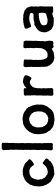

<svg xmlns="http://www.w3.org/2000/svg" viewBox="800 -1460 679 2318"><g transform="rotate(-90 1139.0 -301.5)"><path d="M260.7 -363.3Q264.6 -362.8 271 -359.9Q277.3 -356.9 281.2 -356.9H286.1Q288.1 -356 291 -353.5Q293.9 -351.1 295.4 -350.1Q296.9 -349.1 299.3 -349.1Q301.8 -349.1 304.2 -348.6Q306.6 -348.1 309.1 -345.2Q312 -342.8 318.8 -340.3Q325.7 -337.9 334.5 -328.6Q342.8 -318.8 343.8 -317.4Q350.1 -310.1 354 -307.6Q377.4 -293 375 -278.8Q373 -272.9 367.2 -267.6Q361.3 -262.7 357.9 -258.8Q355 -254.9 347.7 -251Q340.8 -247.1 335 -242.2Q314.9 -222.7 300.8 -237.8L292 -252Q290 -255.9 280.3 -264.2Q271.5 -271.5 268.6 -274.4Q265.6 -277.3 260.7 -278.3Q255.9 -279.3 250 -282.2Q244.1 -286.1 241.2 -287.1L227.1 -285.2Q226.1 -284.2 222.2 -285.2Q206.1 -289.1 176.8 -274.9Q174.8 -274.9 170.4 -270.5Q166 -266.1 160.2 -262.7Q154.3 -259.3 150.9 -255.9Q146.5 -250 135.7 -219.7Q125 -189.5 129.9 -164.1L133.8 -151.9Q134.8 -149.9 133.3 -142.1Q131.8 -134.3 140.1 -126Q149.9 -103 152.8 -99.6Q156.2 -96.7 160.2 -92.8Q164.1 -88.9 172.4 -84.5Q183.6 -78.6 188 -71.8Q191.9 -69.8 195.3 -69.3Q198.7 -68.8 204.1 -65.9Q224.1 -61 231.9 -64.9Q240.2 -69.3 253.4 -69.8Q266.6 -70.8 284.2 -85L290 -87.9Q291 -89.8 293 -92.3Q294.9 -94.7 295.9 -96.7Q296.9 -98.6 299.8 -99.6Q302.7 -101.1 312 -110.8Q312 -113.3 316.9 -118.2Q322.3 -123 327.1 -125Q332 -127 339.8 -120.1Q347.7 -113.3 351.6 -111.3Q356 -109.4 357.4 -107.9Q358.9 -106.9 361.8 -103.5Q364.7 -100.1 372.6 -94.7Q380.9 -89.8 382.8 -85Q384.8 -80.1 381.8 -71.3Q378.9 -62.5 375.5 -58.6Q372.1 -55.2 369.6 -54.2Q367.2 -53.7 365.2 -51.8Q363.3 -49.8 361.3 -48.3Q359.4 -46.9 356.4 -41.5Q354 -36.1 352.1 -33.2Q342.8 -28.3 336.9 -22.5Q331.1 -16.6 328.1 -15.1Q325.2 -12.7 317.4 -9.8Q309.6 -6.8 295.9 0Q278.3 8.8 267.1 8.8H257.8L240.2 13.2Q234.4 14.2 217.8 13.2L195.8 16.1L181.2 11.2Q147.9 1 142.6 -5.4Q137.7 -11.7 135.7 -12.7Q133.8 -13.7 131.3 -14.6Q128.4 -15.1 123 -18.6Q117.7 -22 113.3 -22.5Q108.9 -22.9 103.5 -31.2Q98.1 -39.6 85.9 -49.8Q84 -52.7 82.5 -56.6Q81.1 -60.5 78.1 -65.9Q75.2 -71.8 72.3 -73.7Q69.3 -76.2 67.9 -78.1Q66.9 -80.1 65.9 -85.9Q64.9 -91.8 64 -94.7Q63 -97.7 61 -99.6Q59.1 -102.1 57.1 -106Q55.2 -110.4 55.2 -114.3Q55.2 -118.2 52.7 -122.6Q50.3 -127 47.9 -159.2L45.9 -169.9L49.8 -198.2L48.8 -208Q50.3 -226.6 56.6 -242.2Q63 -257.8 64 -265.1Q64.9 -272.5 65.9 -274.9L75.2 -286.1Q88.4 -304.2 93.8 -310.1Q99.1 -315.9 103 -321.3Q106.9 -327.1 109.4 -329.1Q111.8 -331.1 113.8 -331.5Q116.2 -332 118.2 -333Q120.1 -334 122.1 -334.5Q124 -335 127.4 -339.4Q130.9 -343.8 136.2 -344.2Q145 -345.7 164.1 -356.9Q165 -356.9 177.2 -359.9Q189.5 -362.8 193.8 -366.2Q195.3 -366.2 205.1 -363.8Q214.8 -366.2 228.5 -366.2Q242.2 -366.2 249.5 -365.2Q256.8 -364.3 260.7 -363.3Z M534.7 -620.1Q566.4 -622.1 572.8 -610.8Q575.7 -607.9 573.7 -599.6Q571.8 -591.3 571.8 -588.9L573.7 -577.1L571.8 -564.9L573.7 -554.2L570.8 -528.8L571.8 -503.9L570.8 -496.1L572.8 -483.9L569.8 -455.1V-450.2L570.8 -439.9L567.9 -428.2L569.8 -419.9L568.8 -408.2L570.8 -387.2L569.8 -374L570.8 -363.8V-358.9L568.8 -349.1L570.8 -292L567.9 -237.8Q566.9 -234.9 568.8 -228.5Q570.8 -222.2 570.8 -219.2L567.9 -201.2L569.8 -187L568.8 -176.3L569.8 -168L568.8 -157.2Q568.8 -155.3 569.3 -150.4Q569.8 -145.5 567.9 -138.2Q565.9 -130.4 567.9 -125L570.8 -112.8L569.8 -80.1L571.8 -65.9L569.8 -54.2L571.8 -41Q572.8 -23.9 571.8 -19Q567.9 -3.9 550.8 -1Q546.9 0 539.1 -2.4Q531.2 -4.9 528.3 -4.9Q525.9 -4.9 523.9 -4.4Q521.5 -3.9 519.5 -3.4Q517.6 -2.9 515.6 -2Q489.7 1 482.9 -17.1Q481 -22.9 484.9 -45.9Q484.9 -53.7 484.9 -61Q489.3 -73.7 487.8 -101.6Q486.8 -128.9 486.8 -133.8L488.8 -146Q484.9 -164.6 486.8 -190.9L489.7 -242.2L487.8 -252L488.8 -266.1Q485.8 -272 485.8 -278.8L489.7 -291L487.8 -314.9L489.7 -337.9L486.8 -352.1L488.8 -377.9V-430.2L490.7 -439.9L488.8 -487.8L490.7 -502.9Q490.7 -522.5 486.8 -534.2L487.8 -545.9L486.8 -567.9L487.8 -578.1L483.9 -592.8Q482.4 -601.6 491.2 -610.4Q500 -619.1 503.4 -620.1Q506.8 -621.1 514.6 -619.6Q522.5 -618.2 527.3 -618.2Q532.2 -618.2 534.7 -620.1Z M862.3 -367.2H877Q883.3 -367.2 888.2 -365.2Q893.1 -363.3 896 -363.3Q899.4 -363.8 900.4 -362.8L911.1 -359.9Q912.6 -358.9 915.5 -359.4Q918.5 -359.9 921.4 -358.4Q924.3 -356.9 926.3 -355.5Q928.2 -354 936.5 -351.6Q944.8 -349.1 957.5 -337.9Q969.7 -326.7 977.1 -324.2Q984.4 -322.3 986.3 -320.3Q988.8 -317.9 990.7 -309.6Q993.2 -301.8 1000 -300.3Q1005.4 -299.3 1005.4 -293Q1005.4 -282.7 1013.7 -272Q1022 -261.2 1025.9 -239.3Q1030.3 -217.3 1033.2 -209Q1036.1 -200.7 1035.2 -179.2Q1034.2 -158.2 1034.2 -137.7Q1034.2 -117.2 1024.4 -97.2Q1024.4 -93.8 1019.5 -88.9Q1018.6 -85.9 1017.1 -80.6Q1016.1 -75.2 1011.2 -69.8Q1006.3 -64.5 1006.3 -63Q1004.4 -61.5 996.6 -51.8Q988.8 -42 985.4 -37.1Q981.4 -32.2 977.5 -25.4Q973.6 -18.6 959.5 -11.2Q943.8 4.4 927.2 6.8Q925.3 7.8 921.9 7.3Q918.5 6.8 917.5 7.8L906.2 12.2Q904.3 12.2 901.4 11.7Q898.4 11.2 897 11.7Q895.5 12.2 893.1 13.7Q890.1 15.1 888.2 15.6Q886.2 16.1 884.3 15.1Q882.3 14.2 880.4 13.2Q878.4 12.2 876.5 12.7Q874.5 13.2 871.6 15.6Q868.7 18.1 866.2 18.1L858.4 16.1L849.6 18.1Q843.3 18.1 840.3 15.1L816.4 12.2H811.5L800.3 8.8Q789.1 8.8 781.2 3.9Q773.4 -1 768.1 -2Q763.2 -2.9 761.7 -3.9Q760.3 -4.9 757.8 -6.3Q755.4 -7.8 751 -13.7Q746.6 -19.5 736.3 -25.4Q726.1 -31.2 723.6 -36.6Q717.3 -50.8 709.5 -59.6Q702.1 -67.9 699.2 -74.7Q696.3 -82 693.4 -85Q690.4 -87.9 689.9 -93.3Q689.5 -98.6 686 -110.4Q683.1 -122.1 682.1 -125.5Q681.2 -128.9 681.6 -133.8Q682.1 -138.7 682.1 -141.1L678.2 -152.8Q677.2 -161.6 678.2 -183.1L677.2 -192.9L679.2 -205.1Q680.2 -208 679.7 -213.9Q679.2 -219.7 680.2 -223.1L687.5 -244.1Q703.6 -289.1 727.1 -310.5Q736.3 -319.3 739.3 -324.2Q742.2 -329.1 745.6 -329.6Q749.5 -330.1 751 -331.1Q752.4 -332 754.4 -335.4Q756.3 -338.9 758.3 -339.8Q760.3 -340.8 763.7 -341.8Q769 -343.3 775.9 -349.1Q782.7 -354.5 789.6 -355.5Q795.9 -356.4 807.1 -361.8L824.2 -362.8Q828.6 -363.8 832.5 -364.3Q836.4 -364.3 843.3 -366.2Q850.1 -368.2 855.5 -368.2ZM856 -288.1H846.2Q845.2 -287.1 833.5 -283.2Q821.8 -279.3 817.9 -278.8Q814.5 -278.8 813 -277.8Q811.5 -276.9 809.1 -274.4Q807.1 -272 802.2 -269Q797.4 -266.1 784.2 -252Q782.2 -252 777.3 -247.1Q775.4 -243.2 772.5 -235.4Q769.5 -227.5 763.7 -213.9Q757.8 -200.7 759.3 -175.3Q760.3 -149.9 761.2 -145.5Q762.2 -141.1 762.2 -133.8Q762.2 -126.5 766.1 -123Q770 -119.1 771 -117.2Q775.9 -97.7 787.6 -89.8Q803.7 -71.3 807.1 -70.8Q810.5 -69.8 813.5 -68.8Q815.9 -67.9 828.6 -63.5Q841.3 -59.1 845.2 -59.1L856.4 -60.1Q858.4 -60.1 862.8 -58.1Q867.7 -56.2 871.6 -56.6Q875.5 -57.1 882.8 -61.5Q891.6 -66.9 898.9 -67.4Q906.2 -67.9 910.2 -73.7Q913.6 -79.1 915.5 -80.1Q936 -91.8 941.4 -112.8Q942.4 -116.7 942.4 -119.1Q947.8 -124.5 951.2 -136.2V-158.2Q951.2 -162.1 953.6 -167V-175.8L950.2 -201.2Q947.8 -227.5 942.4 -232.9Q937.5 -237.8 937.5 -240.2Q935.5 -241.2 933.6 -246.6Q931.6 -252 928.2 -255.9Q924.3 -259.8 922.4 -260.3Q920.4 -260.7 917 -264.2Q913.6 -267.6 910.6 -269Q907.2 -270 905.8 -271Q904.3 -272 902.3 -274.4Q897.5 -280.8 890.1 -280.8Q872.1 -289.1 867.2 -288.6Q862.3 -288.1 856 -288.1Z M1230 -141.1Q1234.9 -122.1 1231 -79.1L1233.9 -57.1Q1231 -43.9 1232.9 -35.2L1235.8 -19Q1234.9 -11.7 1228.5 -4.9Q1222.2 2 1215.3 2.9Q1208.5 3.9 1202.1 2.4Q1195.8 1 1192.9 1L1181.2 2.9Q1154.3 7.8 1146.5 -2.4Q1138.7 -12.7 1142.1 -33.2Q1145 -53.7 1145 -69.8L1143.1 -88.9L1144 -108.9L1142.1 -120.1L1145 -131.8Q1146 -132.8 1146 -143.1L1145 -151.9L1146 -164.1L1145 -171.4V-189.9L1147 -220.2V-230L1147.9 -237.8L1146 -248.5L1147 -259.8L1144 -273.4L1145 -285.2V-320.8Q1145 -323.2 1142.6 -331.1Q1140.1 -338.9 1144 -340.8Q1150.9 -352.5 1158.2 -353.5Q1166 -354 1174.3 -353Q1182.6 -352.1 1185.1 -352.1L1194.3 -355L1204.1 -353Q1206.1 -354 1210.4 -354H1216.8Q1223.1 -354 1229 -350.6Q1234.9 -347.2 1232.9 -337.9Q1231 -329.1 1231 -326.2Q1231 -323.2 1234.9 -323.2Q1238.8 -323.2 1242.7 -328.6Q1246.6 -334 1251 -335.9Q1254.9 -337.9 1256.3 -339.4Q1257.8 -340.8 1261.7 -343.8Q1265.6 -346.7 1268.6 -348.6Q1271.5 -350.6 1275.9 -352.1Q1280.8 -353 1281.7 -354L1295.9 -360.8Q1301.8 -362.8 1308.1 -362.8H1317.9L1331.1 -360.8Q1348.1 -358.9 1350.6 -358.4Q1353.5 -357.9 1369.1 -350.6Q1384.8 -343.8 1387.7 -335.9Q1390.6 -328.1 1386.7 -314Q1382.8 -299.8 1380.9 -296.4Q1378.9 -293 1376.5 -290Q1374 -287.1 1368.7 -276.4Q1363.3 -265.6 1358.4 -262.7Q1353.5 -259.3 1343.8 -263.7Q1333 -268.1 1328.6 -272.5Q1324.2 -276.9 1323.2 -277.3Q1322.3 -277.8 1311 -278.8L1300.8 -280.8Q1293.9 -280.8 1285.2 -275.9Q1276.4 -271 1274.9 -270.5Q1266.1 -268.6 1258.8 -255.9Q1257.8 -254.9 1251 -250Q1244.1 -245.1 1235.8 -211.9L1234.9 -196.8L1231.9 -187Q1231.9 -185.1 1231.9 -183.1L1232.9 -167Z M1734.4 -357.9H1750.5Q1776.9 -354 1786.1 -355.5Q1794.9 -356.9 1796.9 -354.5Q1798.8 -352.1 1799.8 -350.1Q1800.8 -348.6 1801.8 -344.7Q1802.7 -340.8 1806.6 -333L1805.7 -286.1Q1805.7 -269 1804.7 -257.8L1803.7 -247.1L1804.7 -216.8V-202.1Q1802.7 -183.6 1802.7 -176.8V-163.1L1800.8 -143.1L1802.7 -129.9Q1802.7 -116.7 1797.4 -103L1802.7 -77.1Q1807.6 -46.4 1805.7 -34.7Q1803.7 -22.9 1803.2 -16.6Q1802.7 -10.3 1800.8 -4.9Q1797.9 -1 1787.1 2.4Q1776.4 5.9 1771.5 4.4Q1766.6 2.9 1763.2 1.5Q1759.8 0 1757.3 0L1745.6 4.9Q1725.6 11.7 1714.4 -8.8Q1709.5 -17.6 1706.1 -15.6Q1702.1 -13.7 1696.3 -8.8Q1690.4 -3.9 1676.8 2.4Q1663.1 8.8 1657.7 8.8Q1651.9 8.8 1649.4 9.8L1618.7 13.2Q1600.1 17.1 1596.7 16.6Q1593.3 16.1 1587.4 13.7Q1582 10.7 1571.3 8.8Q1560.5 6.8 1557.1 4.9Q1553.7 2.9 1550.8 0Q1547.9 -2.9 1545.9 -4.4Q1543.9 -5.9 1539.6 -8.3Q1534.7 -10.7 1532.2 -12.7Q1529.8 -14.6 1527.8 -19Q1526.4 -22.9 1524.4 -24.4Q1522.5 -25.9 1518.6 -28.8Q1514.6 -32.2 1513.2 -34.2Q1511.7 -36.1 1510.3 -39.1Q1508.8 -42 1508.3 -43.9Q1507.8 -45.9 1505.9 -48.8Q1504.4 -51.8 1503.9 -53.7Q1503.4 -55.7 1499.5 -61Q1495.6 -65.9 1493.7 -76.2Q1491.7 -86.9 1492.2 -94.7Q1492.7 -102.5 1491.7 -106L1489.7 -122.1L1491.7 -131.8Q1488.8 -154.8 1488.8 -158.2L1489.7 -169.9L1488.8 -203.1L1490.7 -213.9L1488.8 -224.1L1489.7 -236.3L1488.8 -248L1491.7 -263.2L1489.7 -274.9L1487.8 -309.1Q1485.8 -318.4 1487.3 -333Q1488.8 -347.7 1494.1 -352.5Q1499.5 -357.4 1506.8 -356.9Q1514.2 -356.9 1532.7 -355L1544.4 -356L1555.7 -353L1563.5 -354Q1568.4 -354 1573.2 -350.6Q1578.1 -347.7 1579.6 -341.8Q1580.6 -335.9 1578.6 -323.2Q1576.7 -310.5 1576.7 -303.7Q1576.7 -296.9 1578.6 -293Q1578.6 -252.4 1572.8 -231.9L1575.7 -210L1573.7 -196.8Q1573.7 -137.2 1578.6 -120.6Q1583.5 -104 1584.5 -100.1L1596.7 -77.1Q1599.1 -74.7 1602.1 -73.7Q1604.5 -73.2 1605.5 -71.8L1614.7 -66.9Q1616.7 -64.9 1624.5 -66.4Q1632.3 -67.9 1644 -66.9Q1655.8 -65.9 1658.2 -66.9Q1660.6 -67.9 1663.6 -70.8Q1666.5 -73.2 1667.5 -74.2Q1668.5 -75.2 1672.4 -76.7Q1675.8 -78.1 1677.7 -79.1Q1679.7 -80.1 1682.1 -83.5Q1684.6 -86.9 1685.5 -87.9Q1686.5 -88.9 1690.4 -90.8Q1694.3 -92.8 1696.3 -94.7Q1698.2 -96.7 1698.7 -101.1Q1699.7 -105 1700.7 -106.9L1713.4 -131.8Q1716.8 -143.6 1716.8 -167Q1719.7 -205.1 1719.7 -209L1715.8 -229Q1715.8 -243.2 1717.8 -256.8L1719.7 -271L1716.8 -283.2Q1715.8 -287.1 1717.3 -299.8Q1718.8 -312.5 1717.8 -317.9L1714.4 -329.1L1716.8 -340.8Q1716.8 -349.6 1719.7 -353Q1724.6 -357.9 1734.4 -357.9Z M1953.1 -308.1 1951.2 -332Q1951.2 -337.9 1963.4 -343.3Q1975.6 -348.6 1978 -348.6Q1980.5 -348.6 1984.9 -348.6Q1989.3 -348.1 1992.7 -351.6Q1996.1 -355 2003.4 -354Q2011.2 -353.5 2015.6 -355.5Q2020 -357.4 2027.3 -359.9L2041.5 -358.9Q2056.6 -359.9 2064.5 -361.3Q2072.3 -362.8 2075.2 -361.8Q2078.1 -360.8 2080.6 -359.9Q2083 -358.9 2086.4 -358.9L2094.7 -359.9L2104.5 -358.9L2113.8 -359.9L2125.5 -356Q2128.4 -355 2134.8 -354.5Q2141.1 -354 2156.2 -346.2Q2158.2 -346.2 2163.1 -346.7Q2168 -347.2 2170.4 -343.8Q2176.8 -332 2183.1 -332Q2185.5 -330.1 2189.5 -327.6Q2198.2 -322.8 2200.7 -316.4Q2203.6 -310.5 2207.5 -308.1Q2208.5 -306.2 2209 -302.7Q2209.5 -299.8 2210 -297.9Q2210.4 -295.9 2212.4 -293.5Q2215.3 -289.6 2215.3 -285.6Q2215.3 -281.7 2218.3 -274.4Q2221.2 -267.1 2219.7 -247.6Q2218.3 -228 2218.3 -225.1L2220.2 -201.2L2217.3 -186Q2217.3 -176.8 2221.2 -163.1Q2223.6 -140.6 2219.2 -121.1L2220.2 -107.9L2218.3 -91.8Q2218.3 -88.9 2220.2 -51.8L2218.3 -37.1L2219.2 -28.8Q2219.2 -26.9 2219.2 -24.9L2221.2 -17.1Q2223.1 -3.9 2209.5 0Q2207 1 2199.2 0.5Q2191.4 0 2189.5 0L2171.4 2Q2169.4 2.9 2166 2Q2162.1 1 2161.1 1H2156.7Q2152.3 1 2144 -4.4Q2135.3 -9.8 2129.4 -9.8Q2119.6 -4.9 2110.8 -3.4Q2102.5 -2 2099.6 -1Q2096.7 0 2092.3 3.4Q2087.4 6.8 2084.5 6.8Q2083 8.8 2074.2 7.8Q2065.4 6.8 2063.5 6.8L2051.3 9.8L2037.1 7.8H2033.2L2007.3 5.9Q1985.8 5.9 1978 -0.5Q1966.8 -9.8 1960.4 -9.8Q1954.6 -9.8 1951.2 -14.6Q1947.3 -19.5 1946.3 -20Q1945.3 -21 1941.4 -23.4Q1937.5 -25.9 1936.5 -27.8Q1935.5 -29.8 1932.6 -35.2Q1929.7 -40.5 1926.8 -43.5Q1923.3 -45.9 1922.4 -47.4Q1921.4 -48.8 1920.9 -51.8Q1920.4 -54.7 1919.4 -56.2Q1905.3 -85.9 1907.2 -109.9L1910.2 -120.1L1909.2 -132.8L1916.5 -149.4V-153.8Q1916.5 -159.7 1919.9 -161.6Q1923.8 -164.6 1926.8 -170.4Q1929.7 -176.3 1932.6 -179.7Q1934.6 -183.1 1945.3 -190.4Q1956.1 -198.2 1960.9 -202.1Q1965.8 -206.1 1967.8 -207.5Q1970.2 -209 1974.6 -210.4Q1985.4 -213.9 1990.2 -220.2Q1995.6 -226.1 2002.9 -226.1L2009.3 -225.1Q2031.2 -225.1 2036.6 -228.5Q2042 -231.9 2043.9 -231.9H2047.9L2061.5 -234.9H2068.4L2083.5 -235.8H2115.2Q2125 -234.9 2126 -235.8Q2127 -236.3 2134.8 -244.1Q2142.1 -252 2142.6 -256.8Q2143.1 -261.7 2137.7 -271.5Q2132.3 -281.2 2122.6 -280.8L2099.1 -287.1L2087.4 -286.1L2073.2 -288.1Q2039.1 -283.2 2038.1 -283.2L2027.3 -278.8Q2023.4 -276.9 2013.7 -274.4Q2003.9 -272 1995.1 -268.1Q1979.5 -261.2 1972.7 -270.5Q1965.3 -279.8 1963.9 -289.1Q1962.4 -297.9 1958.5 -301.8Q1954.6 -305.7 1953.1 -308.1ZM2118.2 -173.8 2098.1 -169.9 2083.5 -170.9Q2082 -169.9 2079.1 -168.9Q2076.2 -168 2074.2 -167Q2072.3 -166 2070.3 -165.5Q2068.4 -165 2064.9 -165.5Q2061.5 -166 2059.1 -166L2049.3 -162.1Q1979.5 -143.1 1993.2 -102.1Q1998 -80.1 2004.9 -76.2Q2011.7 -72.3 2017.6 -71.3Q2023.4 -70.3 2028.3 -69.3Q2045.4 -64.5 2063.5 -66.4Q2082 -68.4 2089.4 -73.2Q2134.3 -82 2140.1 -96.2Q2141.1 -97.2 2142.1 -110.8L2144 -126L2142.1 -147Q2141.1 -166 2140.1 -167Q2134.3 -175.8 2118.2 -173.8Z"/></g></svg>

Font: AntiqueNobleRegular
Style: Regular
Weight: 400
Version: Version 0.1